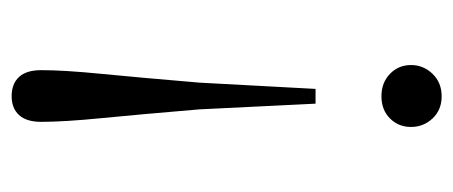

<svg xmlns="http://www.w3.org/2000/svg" viewBox="-250 -536 797 338"><g transform="rotate(-90 149.0 -366.5)"><path d="M149 12Q125 12 110 -4Q95 -20 95 -42Q95 -64 110 -79Q125 -94 149 -94Q173 -94 188.5 -79Q204 -64 204 -42Q204 -20 188.5 -4Q173 12 149 12ZM149 -745Q171 -745 183 -732Q195 -719 195 -693Q195 -653 188.5 -587Q182 -521 173 -414L162 -210H136L126 -414Q117 -521 110.5 -587Q104 -653 104 -693Q104 -719 116 -732Q128 -745 149 -745Z"/></g></svg>

Font: Noto Serif KR ExtraLight Light
Style: Regular
Weight: 300
Version: Version 2.003-H1;hotconv 1.1.1;makeotfexe 2.6.0